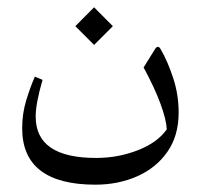

<svg xmlns="http://www.w3.org/2000/svg" viewBox="-20 -322 546 522"><path d="M235.8 -302.2 184.8 -250.8 235.8 -199.9 286.8 -250.8ZM239.5 180.1Q301.1 180.1 352.6 157.5Q404.1 134.9 434.9 91.1Q465.7 47.3 465.7 -16.1Q465.7 -64.5 450.9 -109.8Q436 -155.1 416.9 -188.1Q413.3 -194.7 409.2 -194.7Q405.2 -194.7 401.2 -188.1L370.4 -138.6Q400.1 -84 416.2 -40.2Q432.3 3.7 433.4 29.7Q408.1 65.6 354.6 86.5Q301.1 107.4 241.3 107.4Q159.1 107.4 118.1 79.4Q77 51.3 77 -5.1Q77 -40.7 95.7 -104.9L74.8 -113.7Q61.2 -82.5 50.8 -47.5Q40.3 -12.5 40.3 26.8Q40.3 103.4 90.2 141.7Q140.1 180.1 239.5 180.1Z"/></svg>

Font: Parastoo
Style: Regular
Weight: 400
Foundry: Saber Rastikerdar (saber.rastikerdar@gmail.com)
Version: Version 3.000